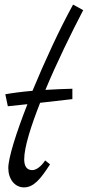

<svg xmlns="http://www.w3.org/2000/svg" viewBox="-20 -792 381 833"><path d="M294 -407C263 -406 220 -405 177 -402C227 -522 290 -650 341 -748L297 -772C238 -665 174 -526 121 -398C74 -394 30 -388 3 -383L14 -331L99 -340C50 -215 16 -107 16 -63C16 -15 44 21 84 21C126 21 156 -15 197 -79L176 -96C158 -69 137 -54 120 -54C96 -54 85 -71 85 -101C85 -153 114 -244 154 -346L294 -362Z"/></svg>

Font: Marck Script
Style: Regular
Weight: 400
Designer: Denis Masharov, Marck Fogel
Foundry: Denis Masharov
Version: Version 1.002